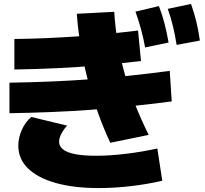

<svg xmlns="http://www.w3.org/2000/svg" viewBox="-20 -875 1040 975"><path d="M540 -150Q506 -223 477 -303.5Q448 -384 426 -468.5Q404 -553 390 -638Q376 -723 370 -805L560 -815Q565 -737 578 -659Q591 -581 612.5 -503Q634 -425 665 -347Q696 -269 735 -190ZM481 80Q354 80 262.5 54Q171 28 122 -20Q73 -68 73 -135Q73 -176 91 -216Q109 -256 139 -281L321 -237Q303 -218 291.5 -195.5Q280 -173 280 -156Q280 -132 300.5 -116Q321 -100 363 -92Q405 -84 467 -84Q537 -84 620 -94Q703 -104 779 -121L804 43Q725 61 642 70.5Q559 80 481 80ZM53 -677Q138 -678 216.5 -681.5Q295 -685 370 -690Q445 -695 522 -702.5Q599 -710 681 -720L696 -565Q583 -552 480 -543Q377 -534 273.5 -529Q170 -524 53 -522ZM28 -455Q138 -457 236 -461Q334 -465 430 -472Q526 -479 627 -489.5Q728 -500 842 -515L852 -360Q736 -345 634 -334.5Q532 -324 435 -317Q338 -310 238.5 -306Q139 -302 28 -300ZM717 -634Q708 -683 696 -727Q684 -771 668 -816L787 -844Q804 -800 815.5 -755.5Q827 -711 836 -659ZM877 -647Q869 -697 858.5 -741Q848 -785 832 -830L950 -855Q966 -810 977 -765Q988 -720 995 -669Z"/></svg>

Font: M PLUS 2 Thin Black
Style: Regular
Weight: 900
Version: Version 1.001